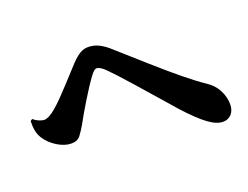

<svg xmlns="http://www.w3.org/2000/svg" viewBox="-90 -798 1181 915"><g transform="rotate(-20 500.0 -340.5)"><path d="M903 -63Q871 -63 829.5 -93.5Q788 -124 725 -193Q708 -213 681 -243.5Q654 -274 623 -309.5Q592 -345 562 -379Q532 -413 507 -440Q482 -467 468 -481Q453 -496 442 -502.5Q431 -509 423 -509Q416 -509 408.5 -502.5Q401 -496 390 -481Q378 -465 361 -439Q344 -413 326 -383.5Q308 -354 292 -326.5Q276 -299 266 -280Q251 -254 235.5 -233.5Q220 -213 189 -213Q155 -213 118.5 -235.5Q82 -258 61 -291Q50 -308 45.5 -329.5Q41 -351 42 -380L52 -387Q66 -375 81.5 -369Q97 -363 105 -363Q116 -363 131 -370.5Q146 -378 166 -395Q186 -412 210.5 -437Q235 -462 259.5 -489Q284 -516 304.5 -538Q325 -560 335 -571Q356 -593 376 -605.5Q396 -618 419 -618Q448 -618 474 -605Q500 -592 528 -566Q600 -502 667 -442.5Q734 -383 792 -335.5Q850 -288 892 -260Q926 -238 944.5 -203Q963 -168 963 -130Q963 -100 946.5 -81.5Q930 -63 903 -63Z"/></g></svg>

Font: Noto Serif JP Black
Style: Regular
Weight: 900
Designer: Ryoko NISHIZUKA 西塚涼子 (kana & ideographs); Frank Grießhammer (Latin, Greek & Cyrillic); Wenlong ZHANG 张文龙 (bopomofo); San
Foundry: Adobe
Version: Version 2.003-H1;hotconv 1.1.1;makeotfexe 2.6.0